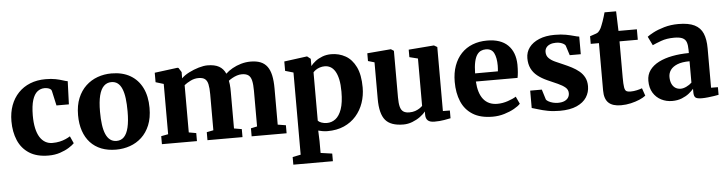

<svg xmlns="http://www.w3.org/2000/svg" viewBox="-53 -958 5509 1455"><g transform="rotate(-5 2702.0 -231.0)"><path d="M285.5 11Q196 11 138.8 -25.8Q81.5 -62.5 54.2 -126.8Q27 -191 27 -272Q27 -338.5 47 -392.8Q67 -447 104.5 -486.2Q142 -525.5 194.5 -546.5Q247 -567.5 311.5 -567.5Q356 -567.5 387.2 -561.2Q418.5 -555 440.8 -547.5Q463 -540 478.5 -537.5L472 -362H377.5L352.5 -475Q350.5 -484 341.5 -489.8Q332.5 -495.5 321 -498Q309.5 -500.5 299 -500.5Q268 -500.5 244 -481.5Q220 -462.5 206.2 -419Q192.5 -375.5 192 -302Q192 -247 201 -205.5Q210 -164 227.2 -136.5Q244.5 -109 268.8 -95.2Q293 -81.5 322 -81.5Q352.5 -81.5 377.5 -87Q402.5 -92.5 423 -101.5Q443.5 -110.5 458.5 -120L483 -65.5Q470 -51.5 441.5 -33.5Q413 -15.5 373.2 -2.2Q333.5 11 285.5 11Z M534 -274Q534 -348.5 556.8 -403.5Q579.5 -458.5 618.5 -495Q657.5 -531.5 707.5 -549.5Q757.5 -567.5 813 -567.5Q896.5 -567.5 955.8 -533.2Q1015 -499 1046.8 -435.2Q1078.5 -371.5 1078.5 -282.5Q1078.5 -206.5 1055.8 -151.2Q1033 -96 994 -60Q955 -24 904.8 -6.5Q854.5 11 799 11Q736.5 11 687.5 -8.2Q638.5 -27.5 604.2 -64.5Q570 -101.5 552 -154.5Q534 -207.5 534 -274ZM808.5 -54.5Q842.5 -54.5 865 -77.5Q887.5 -100.5 899 -148.2Q910.5 -196 910.5 -270.5Q910.5 -326.5 905 -369.5Q899.5 -412.5 887.2 -442Q875 -471.5 855.2 -486.8Q835.5 -502 806.5 -502Q773 -502 749.5 -479Q726 -456 714 -408.5Q702 -361 702 -285.5Q702 -230 708 -186.8Q714 -143.5 726.8 -114.2Q739.5 -85 759.8 -69.8Q780 -54.5 808.5 -54.5Z M1148 0V-61L1201.5 -71V-453.5L1141 -472V-544L1315.5 -566.5L1323.5 -564.5L1344.5 -531L1344 -483.5Q1366 -506 1402 -524.2Q1438 -542.5 1476.2 -553.8Q1514.5 -565 1543.5 -565Q1598 -565 1631 -546.5Q1664 -528 1681 -489.5Q1702 -510 1732.5 -527.2Q1763 -544.5 1799 -554.8Q1835 -565 1871 -565Q1915.5 -565 1946.8 -552.5Q1978 -540 1997.5 -513.5Q2017 -487 2026 -445.8Q2035 -404.5 2035 -346.5V-71L2096.5 -61V0H1830.5V-61L1878 -71V-342.5Q1878 -390.5 1871.2 -419.8Q1864.5 -449 1846.8 -462Q1829 -475 1797 -475Q1778.5 -475 1759.5 -468.8Q1740.5 -462.5 1724 -453.2Q1707.5 -444 1695.5 -434.5Q1698 -422 1699.8 -408Q1701.5 -394 1702 -378.5Q1702.5 -363 1702.5 -346.5V-71L1761 -61V0H1494.5V-61L1545.5 -71V-345.5Q1545.5 -392.5 1539.2 -421Q1533 -449.5 1516.2 -462.2Q1499.5 -475 1467.5 -475Q1436 -475 1406.8 -460.5Q1377.5 -446 1358.5 -430.5V-71L1414.5 -61V0Z M2126.5 241.5V183.5L2188.5 171V-454L2126.5 -472V-543.5L2299 -566.5H2302L2328 -546V-491Q2341.5 -509 2364.5 -526.8Q2387.5 -544.5 2418.2 -556Q2449 -567.5 2485 -567.5Q2544 -567.5 2593.2 -539.8Q2642.5 -512 2671.8 -452Q2701 -392 2701 -295.5Q2701 -234 2682 -178.8Q2663 -123.5 2625.5 -80.5Q2588 -37.5 2533.2 -13.2Q2478.5 11 2406.5 11Q2388 11 2368.2 7.5Q2348.5 4 2337 0.5L2340 81V171L2427.5 183.5V241.5ZM2409 -51Q2444.5 -51 2473.8 -73.2Q2503 -95.5 2520.5 -145.2Q2538 -195 2538 -278.5Q2538 -332.5 2529.8 -370.8Q2521.5 -409 2506.8 -433.5Q2492 -458 2472 -469.2Q2452 -480.5 2428.5 -480.5Q2408.5 -480.5 2391 -474.8Q2373.5 -469 2360.2 -460Q2347 -451 2340 -442V-74.5Q2347 -65.5 2365.8 -58.2Q2384.5 -51 2409 -51Z M3221 10Q3186 10 3170.2 -4.8Q3154.5 -19.5 3154.5 -48V-73.5Q3139 -53 3112.2 -33.8Q3085.5 -14.5 3052.5 -1.8Q3019.5 11 2984.5 11Q2888.5 11 2847.8 -37.5Q2807 -86 2807 -199V-477.5L2758.5 -491.5V-550.5L2937.5 -565.5H2939.5L2961 -551.5V-197Q2961 -152 2968 -125.8Q2975 -99.5 2991.8 -88Q3008.5 -76.5 3037.5 -76.5Q3062.5 -76.5 3081.8 -83.2Q3101 -90 3115 -99.2Q3129 -108.5 3137.5 -117V-477.5L3073.5 -493.5V-550.5L3263.5 -565.5H3267L3291 -551.5V-64.5L3344 -64V-5Q3326 -1.5 3294 4.2Q3262 10 3221 10Z M3664 11Q3571 11 3512.5 -25.8Q3454 -62.5 3426.8 -127.2Q3399.5 -192 3399.5 -276.5Q3399.5 -345 3419 -399Q3438.5 -453 3474.2 -490.8Q3510 -528.5 3559.8 -548Q3609.5 -567.5 3670.5 -567.5Q3774 -567.5 3828.2 -514.5Q3882.5 -461.5 3884.5 -366Q3884.5 -333 3882.5 -308.5Q3880.5 -284 3876.5 -265.5H3559.5Q3562 -221.5 3572.5 -187.5Q3583 -153.5 3601.5 -130.2Q3620 -107 3646.5 -95Q3673 -83 3707.5 -83Q3747.5 -83 3788 -96.8Q3828.5 -110.5 3850.5 -125L3876.5 -69Q3861.5 -52 3828.8 -33.5Q3796 -15 3753 -2Q3710 11 3664 11ZM3559 -327.5 3732.5 -328Q3733.5 -338.5 3734.2 -349.5Q3735 -360.5 3735 -371Q3735 -431 3717.5 -466.5Q3700 -502 3655.5 -502Q3635 -502 3618 -494.2Q3601 -486.5 3588 -467.5Q3575 -448.5 3567.5 -414.5Q3560 -380.5 3559 -327.5Z M4174.5 11Q4124.5 11 4083.2 3Q4042 -5 4011.8 -14.8Q3981.5 -24.5 3963.5 -29V-161H4052L4076 -83.5Q4081 -75.5 4095 -67.8Q4109 -60 4127.8 -55.2Q4146.5 -50.5 4165.5 -50.5Q4195.5 -50.5 4215 -59.2Q4234.5 -68 4244 -82.8Q4253.5 -97.5 4253.5 -116.5Q4253.5 -143 4233 -160.5Q4212.5 -178 4177.5 -193.8Q4142.5 -209.5 4098 -229Q4056 -248 4025.8 -272.2Q3995.5 -296.5 3979.5 -329.8Q3963.5 -363 3963.5 -407.5Q3963.5 -453.5 3990 -489Q4016.5 -524.5 4066.2 -545.2Q4116 -566 4184 -566Q4234.5 -566 4269.8 -559.2Q4305 -552.5 4329.2 -545.5Q4353.5 -538.5 4369.5 -536.5V-402.5H4285.5L4261.5 -477.5Q4257.5 -485 4247.2 -491.2Q4237 -497.5 4222.5 -501.5Q4208 -505.5 4190 -505.5Q4164 -505.5 4144.8 -497.8Q4125.5 -490 4115.2 -475.8Q4105 -461.5 4105 -442.5Q4105 -414 4123 -395.8Q4141 -377.5 4170 -364.2Q4199 -351 4232 -337Q4263.5 -323.5 4294 -307.8Q4324.5 -292 4349.2 -271.5Q4374 -251 4388.5 -223Q4403 -195 4403 -156.5Q4403 -110.5 4378.8 -72.5Q4354.5 -34.5 4303.8 -11.8Q4253 11 4174.5 11Z M4640 9.5Q4576 9.5 4545 -20.2Q4514 -50 4514 -113.5V-474H4451.5V-532Q4463.5 -536.5 4475.8 -540.2Q4488 -544 4498.2 -547.8Q4508.5 -551.5 4515.5 -557.5Q4522 -564 4527 -571Q4532 -578 4536.5 -586.8Q4541 -595.5 4545 -607Q4550.5 -620 4556 -636.2Q4561.5 -652.5 4567 -670Q4572.5 -687.5 4576.5 -703H4664.5L4669.5 -553.5H4809.5V-474H4670.5V-200Q4670.5 -148 4674.5 -124.2Q4678.5 -100.5 4689.5 -94.2Q4700.5 -88 4722 -88Q4745 -88 4769.2 -93.5Q4793.5 -99 4809 -105L4829 -47Q4811.5 -33 4781.8 -20.2Q4752 -7.5 4715.5 1Q4679 9.5 4640 9.5Z M5029.5 11Q4984.5 11 4946.2 -8.5Q4908 -28 4885 -65.5Q4862 -103 4862 -157Q4862 -203.5 4887 -237.8Q4912 -272 4956.2 -294.5Q5000.5 -317 5059.2 -328.2Q5118 -339.5 5186 -340V-364Q5186 -400 5178.2 -422.2Q5170.5 -444.5 5148.8 -455Q5127 -465.5 5085 -465.5Q5028 -465.5 4985.2 -449.8Q4942.5 -434 4919 -423L4886.5 -490Q4899 -500.5 4933.2 -518.8Q4967.5 -537 5017.5 -551.5Q5067.5 -566 5126 -566Q5203.5 -566 5248.2 -543.8Q5293 -521.5 5312 -476.8Q5331 -432 5331 -363.5V-63.5L5383 -63V-5Q5372 -2.5 5349.5 1Q5327 4.5 5301.5 7.2Q5276 10 5255 10Q5218.5 10 5206.2 -0.5Q5194 -11 5194 -42V-67.5Q5181.5 -52 5158.5 -33.5Q5135.5 -15 5103 -2Q5070.5 11 5029.5 11ZM5102 -76Q5121.5 -76 5145.2 -87.2Q5169 -98.5 5186 -115V-277.5Q5128 -277.5 5092.2 -262.8Q5056.5 -248 5040.2 -224.5Q5024 -201 5024 -172.5Q5024 -141.5 5033.8 -120Q5043.5 -98.5 5061 -87.2Q5078.5 -76 5102 -76Z"/></g></svg>

Font: Merriweather 24pt ExtraBold
Style: Regular
Weight: 800
Version: Version 2.100